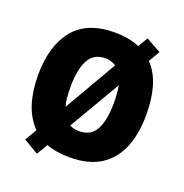

<svg xmlns="http://www.w3.org/2000/svg" viewBox="-142 -948 1016 1062"><g transform="rotate(20 366.0 -417.5)"><path d="M685 -424Q685 -310 651 -227.5Q617 -145 546.5 -100.5Q476 -56 366 -56Q287 -56 228 -78L190 -13L102 -65L143 -134Q92 -187 69.5 -260Q47 -333 47 -425Q47 -596 125.5 -693.5Q204 -791 367 -791Q452 -791 513 -764L547 -822L635 -773L596 -707Q642 -660 663.5 -588Q685 -516 685 -424ZM238 -424Q238 -391 240.5 -362.5Q243 -334 250 -311L429 -620Q401 -639 367 -639Q298 -639 268 -583Q238 -527 238 -424ZM494 -424Q494 -482 486 -524L310 -223Q334 -210 366 -210Q435 -210 464.5 -265.5Q494 -321 494 -424Z"/></g></svg>

Font: Noto Sans Malayalam UI SemiCondensed Black
Style: Regular
Weight: 900
Width: 4
Designer: Jelle Bosma - Monotype Design Team
Foundry: Monotype Imaging Inc.
Version: Version 2.104; ttfautohint (v1.8.4.7-5d5b)